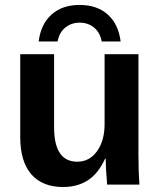

<svg xmlns="http://www.w3.org/2000/svg" viewBox="-20 -748 651 778"><path d="M405.8 -105Q378.4 -44.9 336.2 -17.6Q293.9 9.8 235.8 9.8Q151.9 9.8 106.9 -41.7Q62 -93.3 62 -192.9V-528.3H199.2V-231.9Q199.2 -92.8 293 -92.8Q342.8 -92.8 373.3 -135.5Q403.8 -178.2 403.8 -245.1V-528.3H541V-118.2Q541 -84.5 542 -54.9Q543 -25.4 544.9 0H414.1Q408.2 -70.3 408.2 -105ZM302.7 -728Q373 -728 416.5 -689.2Q460 -650.4 468.8 -580.1H392.1Q385.3 -616.7 360.8 -636.5Q336.4 -656.2 302.7 -656.2Q269.5 -656.2 244.9 -636.5Q220.2 -616.7 213.4 -580.1H136.7Q145.5 -650.4 189 -689.2Q232.4 -728 302.7 -728Z"/></svg>

Font: Arimo
Style: Bold
Weight: 700
Designer: Steve Matteson
Foundry: Monotype Imaging Inc.
Version: Version 1.33